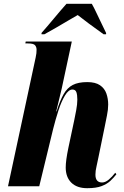

<svg xmlns="http://www.w3.org/2000/svg" viewBox="-20 -978 650 1008"><path d="M438 10Q384 10 354.5 -19Q325 -48 325 -99Q325 -135 339 -202L370 -348Q374 -367 380 -399Q386 -431 386 -455Q386 -480 381 -494Q376 -508 360 -508Q340 -508 321 -476.5Q302 -445 286.5 -397Q271 -349 259 -301L186 0H22L167 -675Q170 -689 171 -698Q172 -707 172 -717Q172 -731 164 -740.5Q156 -750 127 -750H113L115 -760H357L304 -513Q302 -504 296 -479.5Q290 -455 284 -430Q278 -405 275 -393H277Q295 -450 314 -483.5Q333 -517 362 -532Q391 -547 438 -547Q481 -547 505 -530.5Q529 -514 538.5 -487Q548 -460 548 -429Q548 -403 541.5 -371.5Q535 -340 530 -314L497 -153Q492 -126 486.5 -103.5Q481 -81 481 -61Q481 -20 516 -20Q533 -20 551 -35Q569 -50 585 -71L591 -63Q577 -45 559.5 -28.5Q542 -12 513.5 -1Q485 10 438 10ZM198 -805Q229 -840 263 -881Q297 -922 329 -958H462Q473 -939 487 -909Q501 -879 515 -850.5Q529 -822 537 -805V-798H524Q437 -860 388 -899Q368 -888 338 -870Q308 -852 275 -833Q242 -814 213 -798H198Z"/></svg>

Font: Noto Serif Display ExtraCondensed Black
Style: Italic
Weight: 900
Width: 2
Italic angle: -12°
Designer: Monotype Design Team
Foundry: Monotype Imaging Inc.
Version: Version 2.009